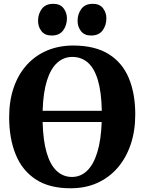

<svg xmlns="http://www.w3.org/2000/svg" viewBox="-20 -996 772 1027"><path d="M361.5 11Q245.5 12 172 -36Q98.5 -84 63.8 -170Q29 -256 29 -369Q29 -456.5 53.2 -527.2Q77.5 -598 122.8 -648.2Q168 -698.5 231.2 -725.5Q294.5 -752.5 373 -752.5Q488.5 -752 561.5 -706.5Q634.5 -661 669 -578.2Q703.5 -495.5 703.5 -383.5Q703.5 -296 679.2 -224Q655 -152 610 -99.5Q565 -47 502 -18.2Q439 10.5 361.5 11ZM365 -49.5Q411.5 -49.5 446 -82.8Q480.5 -116 500.5 -181.5Q520.5 -247 524 -343.5H208Q210.5 -244.5 229.5 -179.5Q248.5 -114.5 283 -82Q317.5 -49.5 365 -49.5ZM208 -403.5H524.5Q522.5 -504 503.5 -567.5Q484.5 -631 450 -661.2Q415.5 -691.5 367 -691.5Q320.5 -691.5 285.8 -660Q251 -628.5 231 -564.8Q211 -501 208 -403.5ZM256 -806Q220 -806 201.8 -829.5Q183.5 -853 183.5 -884Q183.5 -921.5 203.8 -948.5Q224 -975.5 264.5 -975.5H265.5Q301.5 -975.5 319.8 -952Q338 -928.5 338 -898Q338 -860.5 317.8 -833.2Q297.5 -806 257 -806ZM467 -806Q431.5 -806 413.2 -829.5Q395 -853 395 -884Q395 -921.5 415.2 -948.5Q435.5 -975.5 476 -975.5H477Q513 -975.5 531 -952Q549 -928.5 549 -898Q549 -860.5 528.8 -833.2Q508.5 -806 468 -806Z"/></svg>

Font: Merriweather 28pt ExtraBold
Style: Regular
Weight: 800
Version: Version 2.100